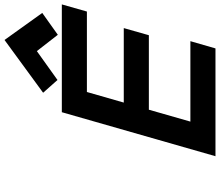

<svg xmlns="http://www.w3.org/2000/svg" viewBox="-83 -910 993 867"><g transform="rotate(-90 413.5 -476.5)"><path d="M340.3 -693.8H827.1L794.9 -580.6H431.6L383.8 -414.1H720.2L688 -300.8H351.6L297.9 -113.3H661.1L628.4 0H141.6ZM666.5 -952.6 788.6 -782.2 689.9 -711.9 616.2 -806.6 485.8 -713.4 428.2 -778.3Z"/></g></svg>

Font: Cantarell
Style: Bold Italic
Weight: 700
Italic angle: -16°
Designer: Dave Crossland
Version: Version 1.004